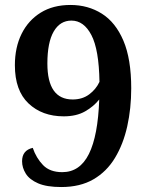

<svg xmlns="http://www.w3.org/2000/svg" viewBox="-20 -744 599 774"><path d="M227 10Q168 10 133.5 -5Q99 -20 84 -44Q69 -68 69 -94Q69 -138 112 -148Q126 -107 153.5 -78.5Q181 -50 231 -50Q302 -50 338.5 -123.5Q375 -197 380 -343Q358 -315 323 -295Q288 -275 237 -275Q150 -275 95 -327Q40 -379 40 -481Q40 -553 67 -607.5Q94 -662 144 -693Q194 -724 264 -724Q335 -724 390.5 -689Q446 -654 477.5 -580Q509 -506 509 -388Q509 -307 493 -235Q477 -163 443.5 -107.5Q410 -52 356.5 -21Q303 10 227 10ZM273 -343Q312 -343 339.5 -363.5Q367 -384 381 -414Q379 -544 348.5 -602.5Q318 -661 268 -661Q222 -661 196.5 -617Q171 -573 171 -488Q171 -343 273 -343Z"/></svg>

Font: Noto Serif Tibetan SemiBold
Style: Regular
Weight: 600
Designer: Monotype Design Team
Foundry: Monotype Imaging Inc.
Version: Version 2.103; ttfautohint (v1.8.4.7-5d5b)